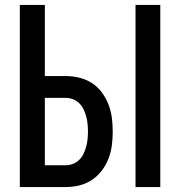

<svg xmlns="http://www.w3.org/2000/svg" viewBox="-20 -755 728 775"><path d="M527 0V-735H627V0ZM60 0V-735H161V-448H245Q273 -448 300 -441.5Q327 -435 350.5 -420Q374 -405 391 -382Q408 -359 418 -333Q428 -307 431.5 -279.5Q435 -252 435 -224Q435 -196 431.5 -168.5Q428 -141 418 -115Q408 -89 391 -66.5Q374 -44 350.5 -28.5Q327 -13 300 -6.5Q273 0 245 0ZM245 -88Q260 -88 274.5 -93.5Q289 -99 300 -110Q311 -121 317.5 -135Q324 -149 328 -163.5Q332 -178 333.5 -193.5Q335 -209 335 -224Q335 -239 333.5 -254.5Q332 -270 328 -285Q324 -300 317.5 -313.5Q311 -327 300 -338Q289 -349 274.5 -354.5Q260 -360 245 -360H161V-88Z"/></svg>

Font: Iosevka Custom Semibold
Style: Regular
Weight: 600
Designer: Belleve Invis
Foundry: Belleve Invis
Version: Version 27.0.2; ttfautohint (v1.8.4)